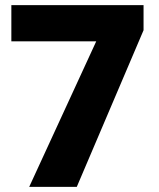

<svg xmlns="http://www.w3.org/2000/svg" viewBox="-20 -731 622 751"><path d="M541.5 -612.8 280.3 0H94.2L356.4 -569.3H24.4V-710.9H541.5Z"/></svg>

Font: Heebo Black
Style: Regular
Weight: 900
Designer: Oded Ezer
Foundry: Ezer Type House
Version: Version 3.100